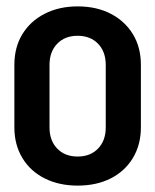

<svg xmlns="http://www.w3.org/2000/svg" viewBox="-20 -626 486 601"><path d="M311 -227V-424H421V-227ZM25 -227V-424H135V-227ZM25 -423Q25 -478 50 -519Q75 -560 120 -583Q165 -606 223 -606V-514Q183 -514 159 -489Q135 -464 135 -423ZM421 -423H311Q311 -464 287 -489Q263 -514 223 -514V-606Q282 -606 326.5 -583Q371 -560 396 -519Q421 -478 421 -423ZM25 -227H135Q135 -186 159 -161Q183 -136 223 -136V-45Q165 -45 120 -67.5Q75 -90 50 -131.5Q25 -173 25 -227ZM421 -227Q421 -173 396 -131.5Q371 -90 326.5 -67.5Q282 -45 223 -45V-136Q263 -136 287 -161Q311 -186 311 -227Z"/></svg>

Font: Akshar Light Medium
Style: Regular
Weight: 500
Version: Version 1.100